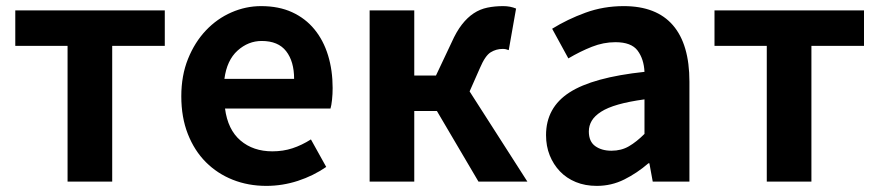

<svg xmlns="http://www.w3.org/2000/svg" viewBox="-20 -594 2875 628"><path d="M201 -444H30V-560H519V-444H347V0H201Z M851 14Q792 14 741.5 -6Q691 -26 653.5 -63.5Q616 -101 594.5 -155.5Q573 -210 573 -279Q573 -347 595 -401.5Q617 -456 653.5 -494.5Q690 -533 737 -553.5Q784 -574 834 -574Q892 -574 935.5 -554Q979 -534 1008.5 -498Q1038 -462 1053 -413Q1068 -364 1068 -306Q1068 -286 1066 -267.5Q1064 -249 1061 -239H716Q725 -170 766.5 -134.5Q808 -99 871 -99Q906 -99 936.5 -109Q967 -119 997 -138L1047 -48Q1005 -19 954.5 -2.5Q904 14 851 14ZM942 -336Q942 -393 916 -426.5Q890 -460 836 -460Q792 -460 757 -428.5Q722 -397 714 -336Z M1705 0H1545L1409 -231H1335V0H1189V-560H1335V-347H1406L1457 -455Q1473 -491 1491 -514Q1509 -537 1529.5 -550.5Q1550 -564 1574 -569Q1598 -574 1626 -574Q1649 -574 1668 -566L1644 -430Q1639 -432 1634.5 -433Q1630 -434 1624 -434Q1603 -434 1585 -423Q1567 -412 1550 -372L1516 -295Z M1932 14Q1894 14 1863.5 1.5Q1833 -11 1811.5 -33.5Q1790 -56 1778 -86Q1766 -116 1766 -152Q1766 -242 1842.5 -291.5Q1919 -341 2088 -359Q2086 -401 2065.5 -428.5Q2045 -456 1993 -456Q1954 -456 1916 -441Q1878 -426 1839 -403L1786 -500Q1836 -531 1895 -552.5Q1954 -574 2020 -574Q2127 -574 2181 -511.5Q2235 -449 2235 -327V0H2115L2104 -60H2101Q2064 -28 2022 -7Q1980 14 1932 14ZM1980 -101Q2012 -101 2037 -115.5Q2062 -130 2088 -156V-269Q2037 -262 2002 -252Q1967 -242 1946 -228.5Q1925 -215 1915.5 -199Q1906 -183 1906 -164Q1906 -131 1927 -116Q1948 -101 1980 -101Z M2488 -444H2317V-560H2806V-444H2634V0H2488Z"/></svg>

Font: SpoqaHanSans-Bold
Style: Regular
Weight: 700
Designer: [Spoqa Han Sans] Dong-huui Kim \uAE40 \uB3D9 \uD718   [Noto Sans] Ryoko NISHIZUKA \u897F \u585A \u6DBC \u5B50  (kana & i
Foundry: Spoqa (http://www.spoqa-han-sans.com)
Version: Version 2.000